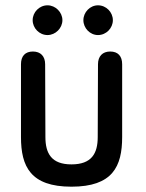

<svg xmlns="http://www.w3.org/2000/svg" viewBox="-20 -691 548 723"><path d="M249 12C404 12 440 -64 440 -175V-449C440 -480 424 -497 395 -497C366 -497 349 -479 349 -449L348 -175C348 -113 325 -72 249 -72C174 -72 151 -113 151 -175L150 -449C150 -479 133 -497 104 -497C75 -497 59 -480 59 -449V-175C59 -64 95 12 249 12ZM103 -615C103 -585 128 -559 159 -559C189 -559 215 -585 215 -615C215 -645 189 -671 159 -671C128 -671 103 -645 103 -615ZM294 -615C294 -585 319 -559 349 -559C380 -559 405 -585 405 -615C405 -645 380 -671 349 -671C319 -671 294 -645 294 -615Z"/></svg>

Font: 寒蝉半圆体
Style: Regular
Weight: 400
Designer: Yoshimichi Ohira & Warren
Foundry: ChillType
Version: Version 1.800;Glyphs 3.1.1 (3135)